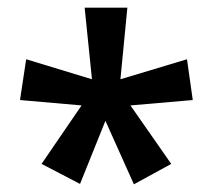

<svg xmlns="http://www.w3.org/2000/svg" viewBox="-20 -780 553 499"><path d="M311 -760 293 -574 466 -626 481 -520 319 -506 425 -354 328 -301 254 -466 188 -302 88 -354 192 -506 32 -520 48 -626 219 -574 200 -760Z"/></svg>

Font: Noto Sans Display Medium
Style: Regular
Weight: 500
Designer: Monotype Design Team
Foundry: Monotype Imaging Inc.
Version: Version 1.900